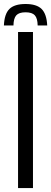

<svg xmlns="http://www.w3.org/2000/svg" viewBox="-41 -964 262 984"><path d="M51.5 0V-800H128V0ZM90 -943.5Q33 -943.5 7.2 -918Q-18.5 -892.5 -21 -833.5H28Q28.5 -870 42.5 -885.5Q56.5 -901 90 -901Q123.5 -901 137.5 -885.5Q151.5 -870 152 -833.5H201Q198 -892.5 172.2 -918Q146.5 -943.5 90 -943.5Z"/></svg>

Font: Big Shoulders Stencil Display Medium
Style: Regular
Weight: 500
Designer: Patric King
Foundry: XO Type Co
Version: Version 1.000